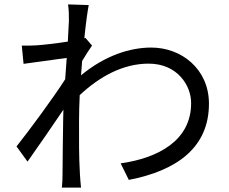

<svg xmlns="http://www.w3.org/2000/svg" viewBox="-20 -814 1040 872"><path d="M293 -720 288 -625C236 -617 177 -610 144 -608C120 -607 101 -606 79 -607L87 -524L283 -551L276 -454C226 -375 111 -219 55 -149L105 -80C153 -148 219 -243 268 -316L267 -277C265 -168 265 -117 264 -21C264 -5 263 24 261 38H348C346 20 344 -5 343 -23C338 -112 339 -173 339 -264C339 -300 340 -340 342 -382C433 -467 539 -525 655 -525C787 -525 848 -424 848 -347C849 -175 697 -96 528 -72L565 3C783 -39 930 -144 929 -345C928 -500 805 -598 667 -598C572 -598 458 -563 348 -472L353 -537C368 -562 385 -589 398 -607L368 -642L363 -640C370 -710 378 -766 383 -791L289 -794C293 -769 293 -742 293 -720Z"/></svg>

Font: Source Han Sans KR
Style: Regular
Weight: 400
Designer: Ryoko NISHIZUKA 西塚涼子 (kana, bopomofo & ideographs); Paul D. Hunt (Latin, Greek & Cyrillic); Sandoll Communications 산돌커뮤니
Foundry: Adobe
Version: Version 2.004;hotconv 1.0.118;makeotfexe 2.5.65603